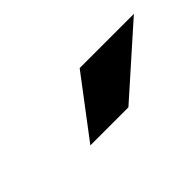

<svg xmlns="http://www.w3.org/2000/svg" viewBox="-22 -830 390 390"><g transform="rotate(-45 172.5 -635.0)"><path d="M189.5 -698.2H345.2L203.1 -571.8H93.8Z"/></g></svg>

Font: Sansation
Style: Bold Italic
Weight: 700
Designer: Bernd Montag
Version: Version 1.301